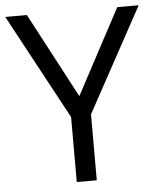

<svg xmlns="http://www.w3.org/2000/svg" viewBox="-52 -759 663 803"><g transform="rotate(-5 280.0 -357.0)"><path d="M279.8 -356.9 470.2 -713.9H560.1L321.8 -276.9V0H237.8V-272.9L0 -713.9H90.8Z"/></g></svg>

Font: HunimalSansv1.5
Style: Regular
Weight: 400
Foundry: Ascender Corporation
Version: Version 1.10